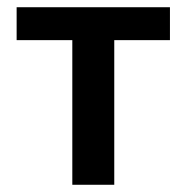

<svg xmlns="http://www.w3.org/2000/svg" viewBox="-20 -511 516 531"><path d="M180 0V-400H26V-491H450V-400H296V0Z"/></svg>

Font: Source Sans 3 SemiBold
Style: Regular
Weight: 600
Designer: Paul D. Hunt
Foundry: Adobe
Version: Version 3.046;hotconv 1.0.118;makeotfexe 2.5.65603